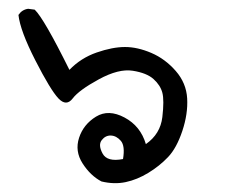

<svg xmlns="http://www.w3.org/2000/svg" viewBox="-20 -249 540 437"><path d="M211 164Q186 151 168 123Q150 95 160 64.5Q170 34 198.5 16.5Q227 -1 263.5 18.5Q300 38 312 79Q345 56 349.5 17.5Q354 -21 349.5 -38Q345 -55 329.5 -69Q314 -83 282 -88Q250 -93 205 -68.5Q160 -44 145.5 -25Q131 -6 113 -25Q95 -44 60.5 -111.5Q26 -179 22 -215Q30 -227 44 -229L59 -227Q80 -207 138 -90Q164 -117 200 -129.5Q236 -142 264.5 -142Q293 -142 324.5 -128.5Q356 -115 380 -87.5Q404 -60 406 -25Q408 10 395 49Q382 88 362.5 108.5Q343 129 317.5 144.5Q292 160 266 165.5Q240 171 211 164ZM260 113Q265 83 255 71.5Q245 60 232.5 59.5Q220 59 211.5 70Q203 81 213.5 100.5Q224 120 260 113Z"/></svg>

Font: NaniFont Regular
Style: Regular
Weight: 400
Designer: Nanigashitei
Version: Version 1.036